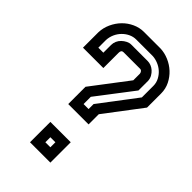

<svg xmlns="http://www.w3.org/2000/svg" viewBox="-229 -840 920 920"><g transform="rotate(45 230.5 -380.0)"><path d="M302 -328V-259H164V-376L304 -560V-604Q304 -610 299.5 -616Q295 -622 288 -622H176Q161 -622 161 -604V-500H23V-604Q24 -635 37 -663.5Q50 -692 71 -713.5Q92 -735 119.5 -747.5Q147 -760 176 -760H288Q317 -759 345 -747Q373 -735 394.5 -715Q416 -695 429.5 -668Q443 -641 443 -609V-514ZM216 -311H250V-345L391 -531V-609Q391 -630 381.5 -648Q372 -666 357.5 -679Q343 -692 324.5 -699.5Q306 -707 288 -708H176Q157 -708 139.5 -700Q122 -692 107.5 -677.5Q93 -663 84.5 -644Q76 -625 75 -604V-552H109V-604Q109 -618 114.5 -630.5Q120 -643 130 -652.5Q140 -662 152 -668Q164 -674 176 -674H288Q299 -674 310.5 -669.5Q322 -665 331.5 -656.5Q341 -648 348 -636Q355 -624 356 -609V-543L216 -360ZM302 0H164V-138H302ZM216 -52H250V-86H216Z"/></g></svg>

Font: Aurach Bi
Style: Regular
Weight: 400
Designer: Peter Wiegel
Foundry: Peter Wiegel
Version: Version 1.002